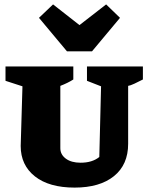

<svg xmlns="http://www.w3.org/2000/svg" viewBox="-20 -841 676 872"><path d="M319 11Q203 11 138.5 -40Q74 -91 74 -178L82 -449L5 -474V-539H313V-480Q288 -464 254 -451V-168Q254 -139 279 -120.5Q304 -102 346 -102Q399 -102 431 -128L439 -449L375 -474V-539H629V-480Q610 -470 590.5 -461Q571 -452 562 -451V-188Q562 -93 497.5 -41Q433 11 319 11ZM284 -608 157 -760 221 -821 341 -727 462 -821 525 -760 398 -608Z"/></svg>

Font: Piazzolla SC ExtraBold
Style: Regular
Weight: 800
Designer: Juan Pablo del Peral
Foundry: Huerta Tipografica
Version: Version 1.330